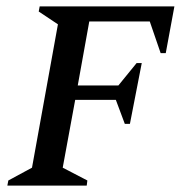

<svg xmlns="http://www.w3.org/2000/svg" viewBox="-20 -580 579 600"><path d="M3 0 6 -16 80 -56 161 -504 101 -544 104 -560H525L498 -414H482L448 -513H259L223 -313H350L407 -383H423L386 -193H370L342 -268H215L176 -56L253 -16L251 0Z"/></svg>

Font: Spectral SC Medium
Style: Italic
Weight: 500
Italic angle: -10°
Designer: Jean-Baptiste Levee
Foundry: Production Type
Version: Version 2.001